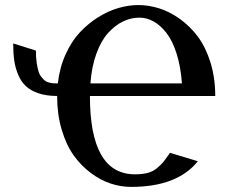

<svg xmlns="http://www.w3.org/2000/svg" viewBox="-20 -730 912 760"><path d="M335.9 -350.1Q335.9 -40 514.2 -40Q542.5 -40 563.2 -45.2Q584 -50.3 599.9 -63.2Q615.7 -76.2 624 -85.9Q632.3 -95.7 647 -116.7Q650.9 -122.1 652.8 -125L763.2 -91.8Q681.6 9.8 499 9.8Q458.5 9.8 418.2 -3.4Q377.9 -16.6 339.4 -45.4Q300.8 -74.2 271.5 -115.2Q242.2 -156.2 224.1 -217Q206.1 -277.8 206.1 -350.1Q164.1 -350.1 132.8 -360.6Q101.6 -371.1 82.5 -388.9Q63.5 -406.7 52 -434.1Q40.5 -461.4 36.4 -490.7Q32.2 -520 32.2 -558.1L122.1 -529.8Q122.1 -502.9 125.2 -481.7Q128.4 -460.4 132.6 -447Q136.7 -433.6 144.8 -424.1Q152.8 -414.6 158.9 -409.9Q165 -405.3 175.8 -402.8Q186.5 -400.4 192.4 -400.1Q198.2 -399.9 209 -399.9Q215.8 -461.9 239.5 -514.4Q263.2 -566.9 296.4 -602.3Q329.6 -637.7 369.9 -662.6Q410.2 -687.5 450.2 -698.7Q490.2 -710 527.8 -710Q568.8 -710 610.6 -696.8Q652.3 -683.6 692.4 -654.8Q732.4 -626 763.2 -585Q793.9 -543.9 813 -483.2Q832 -422.4 832 -350.1ZM337.9 -399.9H700.2Q695.3 -466.3 679 -517.8Q662.6 -569.3 638.9 -599.6Q615.2 -629.9 588.1 -645Q561 -660.2 532.2 -660.2Q498.5 -660.2 467 -645Q435.5 -629.9 408 -599.6Q380.4 -569.3 361.6 -517.8Q342.8 -466.3 337.9 -399.9Z"/></svg>

Font: Pfennig
Style: Bold
Weight: 700
Version: Version 20120410 ; ttfautohint (v0.8)